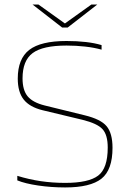

<svg xmlns="http://www.w3.org/2000/svg" viewBox="-20 -817 561 843"><path d="M342 -291 167 -333Q110 -347 84 -380Q58 -413 58 -472Q58 -559 108.5 -598Q159 -637 272 -637Q318 -637 357 -632.5Q396 -628 426 -619V-599Q394 -608 354 -612.5Q314 -617 272 -617Q168 -617 123.5 -584Q79 -551 79 -473Q79 -421 101.5 -394Q124 -367 176 -354L351 -311Q422 -294 448 -263Q474 -232 474 -168Q474 -71 425.5 -32.5Q377 6 266 6Q205 6 147.5 -2.5Q90 -11 56 -25V-45Q108 -29 159.5 -21.5Q211 -14 266 -14Q369 -14 411 -46Q453 -78 453 -169Q453 -225 430 -250Q407 -275 342 -291ZM123 -797H149L265 -714L381 -797H407L277 -696H253Z"/></svg>

Font: Blinker Thin
Style: Regular
Weight: 100
Designer: Juergen Huber
Foundry: supertype
Version: Version 1.017;hotconv 1.0.117;makeotfexe 2.5.65602